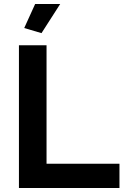

<svg xmlns="http://www.w3.org/2000/svg" viewBox="-20 -935 624 955"><path d="M74.2 0V-710H211.5V-120.6H574.2V0ZM186.4 -770.2 100.5 -795.6 154.8 -915.1H279.4Z"/></svg>

Font: Raleway Thin
Style: Regular
Weight: 100
Designer: Matt McInerney, Pablo Impallari, Rodrigo Fuenzalida
Foundry: Matt McInerney, Pablo Impallari, Rodrigo Fuenzalida
Version: Version 4.026